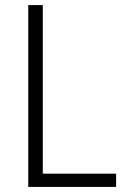

<svg xmlns="http://www.w3.org/2000/svg" viewBox="-20 -734 497 754"><path d="M91 0H436V-52H148V-714H91Z"/></svg>

Font: Noto Sans Gujarati UI SemiCondensed Light
Style: Regular
Weight: 300
Width: 4
Designer: Jelle Bosma - Monotype Design Team, Universal Thirst
Foundry: Monotype Imaging Inc.
Version: Version 2.106